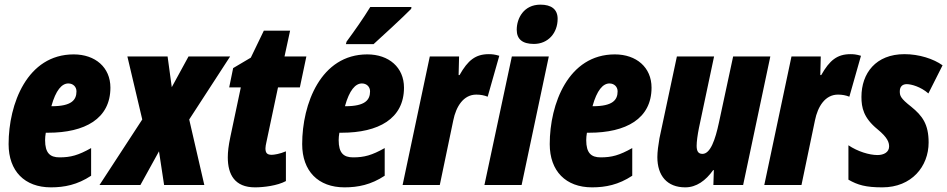

<svg xmlns="http://www.w3.org/2000/svg" viewBox="-20 -796 4075 826"><path d="M199 10C257 10 313 -1 372 -40V-159C317 -128 284 -119 236 -119C195 -119 174 -138 174 -193C174 -202 175 -214 177 -225H187C345 -225 455 -285 455 -419C455 -506 390 -562 297 -562C97 -562 17 -349 17 -176C17 -60 86 10 199 10ZM203 -339H201C220 -408 246 -437 274 -437C294 -437 309 -423 309 -403C309 -366 288 -339 203 -339Z M408 0H584L664 -145L686 0H859L794 -282L970 -553H791L719 -421L701 -553H528L592 -282Z M1077 10C1114 10 1173 3 1210 -17V-145C1185 -134 1159 -130 1149 -130C1129 -130 1122 -138 1122 -158C1122 -165 1124 -175 1126 -184L1176 -420H1270L1298 -553H1204L1228 -664H1115L1059 -548L983 -503L966 -420H1016L971 -207C963 -169 960 -143 960 -119C960 -45 990 10 1077 10Z M1471 -617 1468 -606H1587C1614 -630 1719 -727 1749 -758L1750 -766H1573C1541 -714 1507 -666 1471 -617ZM1462 10C1520 10 1576 -1 1635 -40V-159C1580 -128 1547 -119 1499 -119C1458 -119 1437 -138 1437 -193C1437 -202 1438 -214 1440 -225H1450C1608 -225 1718 -285 1718 -419C1718 -506 1653 -562 1560 -562C1360 -562 1280 -349 1280 -176C1280 -60 1349 10 1462 10ZM1466 -339H1464C1483 -408 1509 -437 1537 -437C1557 -437 1572 -423 1572 -403C1572 -366 1551 -339 1466 -339Z M1712 0H1872L1930 -278C1942 -338 1974 -389 2029 -389C2047 -389 2063 -386 2078 -380L2128 -556C2108 -562 2096 -563 2083 -563C2026 -563 1993 -537 1957 -473H1953L1955 -553H1829Z M2277 -607C2338 -607 2379 -654 2379 -715C2379 -756 2352 -776 2305 -776C2233 -776 2203 -717 2203 -668C2203 -627 2228 -607 2277 -607ZM2064 0H2224L2341 -553H2182Z M2527 10C2585 10 2641 -1 2700 -40V-159C2645 -128 2612 -119 2564 -119C2523 -119 2502 -138 2502 -193C2502 -202 2503 -214 2505 -225H2515C2673 -225 2783 -285 2783 -419C2783 -506 2718 -562 2625 -562C2425 -562 2345 -349 2345 -176C2345 -60 2414 10 2527 10ZM2531 -339H2529C2548 -408 2574 -437 2602 -437C2622 -437 2637 -423 2637 -403C2637 -366 2616 -339 2531 -339Z M2928 10C2976 10 3016 -19 3048 -64H3051L3049 0H3177L3294 -553H3134L3073 -269C3057 -194 3036 -134 3002 -134C2983 -134 2977 -147 2977 -169C2977 -187 2981 -216 2987 -246L3052 -553H2892L2817 -201C2812 -172 2808 -143 2808 -120C2808 -40 2850 10 2928 10Z M3268 0H3428L3486 -278C3498 -338 3530 -389 3585 -389C3603 -389 3619 -386 3634 -380L3684 -556C3664 -562 3652 -563 3639 -563C3582 -563 3549 -537 3513 -473H3509L3511 -553H3385Z M3776 10C3902 10 3975 -80 3975 -183C3975 -262 3948 -298 3900 -337C3854 -373 3851 -384 3851 -403C3851 -423 3862 -434 3881 -434C3900 -434 3941 -423 3974 -394L4035 -515C3996 -543 3934 -563 3871 -563C3748 -563 3686 -481 3686 -379C3686 -333 3695 -289 3755 -240C3799 -204 3805 -183 3805 -166C3805 -141 3782 -129 3755 -129C3720 -129 3670 -144 3630 -171V-23C3670 0 3705 10 3776 10Z"/></svg>

Font: Noto Sans ExtraCondensed Black
Style: Italic
Weight: 900
Width: 2
Italic angle: -12°
Designer: Monotype Design Team
Foundry: Monotype Imaging Inc.
Version: Version 2.013